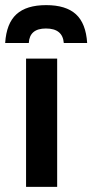

<svg xmlns="http://www.w3.org/2000/svg" viewBox="-71 -730 360 750"><path d="M-50.8 -562Q-45.9 -638.7 -6.8 -674.3Q32.2 -710 109.4 -710Q186.5 -710 225.6 -674.3Q264.6 -638.7 269.5 -562H178.2Q173.8 -618.7 108.4 -618.7Q44.4 -618.7 41.5 -562ZM30.8 0V-501H152.3V0Z"/></svg>

Font: Ride
Style: Bold
Weight: 700
Version: Version 3.000